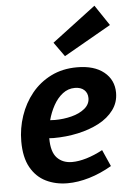

<svg xmlns="http://www.w3.org/2000/svg" viewBox="-58 -879 630 934"><g transform="rotate(-5 257.5 -412.5)"><path d="M234 12Q176 12 129 -11Q82 -34 54.5 -83Q27 -132 27 -210Q27 -274 47.5 -334.5Q68 -395 106.5 -442.5Q145 -490 201 -518Q257 -546 328 -546Q412 -546 459.5 -507.5Q507 -469 507 -406Q507 -359 480 -322.5Q453 -286 407.5 -262Q362 -238 304.5 -225.5Q247 -213 185 -213Q174 -213 164 -214V-213Q164 -147 191.5 -118Q219 -89 265 -89Q297 -89 335.5 -100.5Q374 -112 415 -134L451 -53Q396 -21 340.5 -4.5Q285 12 234 12ZM309 -447Q276 -447 249.5 -426.5Q223 -406 204.5 -372.5Q186 -339 176 -301Q187 -300 200 -300Q241 -300 280.5 -310Q320 -320 345.5 -341Q371 -362 371 -392Q371 -417 354.5 -432Q338 -447 309 -447ZM275 -605 225 -675 439 -837 506 -737Z"/></g></svg>

Font: Bitter
Style: Bold Italic
Weight: 700
Italic angle: -9°
Designer: Sol Matas, and Bitter project Authors
Foundry: Sol Matas
Version: Version 2.001